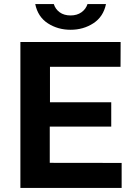

<svg xmlns="http://www.w3.org/2000/svg" viewBox="-20 -931 674 951"><path d="M81 0V-723H577.5L577 -600H227.5V-424.5H531V-304H226.5V-124.5L582.5 -124V0ZM505 -911Q492 -848 442.5 -815.8Q393 -783.5 329.5 -783.5Q266.5 -783.5 217 -815.5Q167.5 -847.5 154.5 -911H246.5Q254 -886 275.5 -870.2Q297 -854.5 329.5 -854.5Q361.5 -854.5 383.5 -870.2Q405.5 -886 413.5 -911Z"/></svg>

Font: Public Sans
Style: Bold
Weight: 700
Designer: The Public Sans project authors (U.S. Web Design System). Libre Franklin designed by Pablo Impallari and Rodrigo Fuenzal
Version: Version 1.008; ttfautohint (v1.8.1) -l 8 -r 50 -G 200 -x 14 